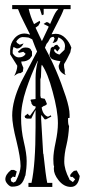

<svg xmlns="http://www.w3.org/2000/svg" viewBox="-20 -734 348 756"><path d="M254 -270 248 -269V-263Q248 -242 252 -238Q250 -198 242 -164Q233 -128 233 -98Q233 -67 253 -29V-27L267 -17L276 -28L265 -38L260 -37L256 -40L257 -46Q261 -53 271 -61L282 -63L294 -41Q288 2 259 2Q231 2 210 -25Q192 -48 192 -69Q192 -75 193 -78Q190 -84 190 -108Q190 -132 199 -174Q208 -216 208 -249Q208 -298 187 -374Q168 -446 145 -479Q142 -476 142 -451Q142 -426 139 -423V-357L141 -348L156 -345Q160 -338 165 -324L156 -317L154 -318L144 -311Q148 -283 167 -275H170L180 -280L182 -275L161 -264H156L144 -280H142V-265L150 -129L151 -128Q160 -42 166 -14H186V2H92V-14H104Q120 -88 120 -233V-299L119 -300L103 -267H86L79 -270L77 -277L89 -286H91V-283L98 -278L119 -307L121 -314L110 -318L104 -326V-329L100 -340L102 -342L120 -344V-416V-428Q120 -458 129 -494H128Q102 -439 83 -382Q63 -322 63 -271Q63 -221 74 -175Q85 -129 85 -100Q85 -72 80 -42H79Q73 -19 62 -9Q51 1 27 1Q19 1 10 -9Q1 -19 1 -28Q1 -47 24 -65H35L46 -59L40 -37H36L31 -39L22 -30L24 -20L33 -15L42 -20Q61 -57 61 -80Q61 -112 45 -178Q28 -244 28 -279Q28 -337 63 -411Q73 -431 94.5 -471Q116 -511 126 -531Q118 -549 107 -579L93 -586Q79 -588 69 -588Q56 -588 44 -571L47 -565L58 -558L73 -563Q63 -543 46 -543L33 -549L30 -536V-524Q40 -508 54 -508Q73 -508 81 -522L72 -530L55 -526L50 -530L65 -543Q72 -547 80 -547Q101 -547 104 -533L106 -532V-514L97 -502Q84 -492 69 -492H64V-490Q64 -485 68 -476.5Q72 -468 72 -467L70 -452L61 -446H57Q50 -446 36 -435Q48 -458 48 -475L20 -520V-537Q20 -563 36.5 -582.5Q53 -602 77 -602Q87 -602 96 -598H98V-599Q92 -612 75 -645Q58 -678 51 -698H28V-714H258V-698H231Q224 -678 206 -644Q188 -610 183 -599Q197 -601 199 -601Q221 -601 237.5 -584Q254 -567 261 -546Q259 -541 257 -528L245 -504Q240 -494 233 -483L232 -479Q232 -466 235 -458V-445L238 -441L237 -439Q211 -451 211 -475L218 -493Q187 -497 181 -505Q175 -512 175 -519L180 -544L186 -550L189 -548L197 -556L205 -558L216 -545L206 -531L197 -541H195L193 -535Q196 -524 214 -519L234 -538L236 -552Q236 -575 210 -587L205 -573L199 -568L190 -565L187 -568L190 -569L195 -582L191 -589Q179 -589 175 -579Q170 -568 163 -561L157 -546Q204 -461 239 -354Q254 -308 254 -282ZM177 -640V-639Q179 -643 185.5 -658Q192 -673 197 -682Q202 -691 209 -698H211L208 -699H152V-677L145 -674L137 -699H93Q100 -668 114 -639L136 -652L138 -647V-645L131 -633L120 -625L145 -572L171 -627V-630L153 -639L152 -640L163 -647L169 -646Z"/></svg>

Font: Bukvitsa
Style: Regular
Weight: 500
Foundry: Ponomar Technologies, Inc.
Version: Version 1.1